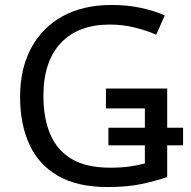

<svg xmlns="http://www.w3.org/2000/svg" viewBox="-20 -744 768 774"><path d="M413 10Q292 10 214 -35Q136 -80 98.5 -161.5Q61 -243 61 -354Q61 -466 105 -549Q149 -632 231.5 -678Q314 -724 431 -724Q491 -724 544.5 -713Q598 -702 644 -682L610 -604Q572 -621 523 -633Q474 -645 423 -645Q295 -645 225 -570.5Q155 -496 155 -357Q155 -268 182.5 -203Q210 -138 269 -103Q328 -68 424 -68Q471 -68 504 -73Q537 -78 564 -85V-158H417V-229H564V-307H407V-387H654V-229H718V-158H654V-30Q602 -13 547 -1.5Q492 10 413 10Z"/></svg>

Font: Noto IKEA Simplified Chinese
Style: Regular
Weight: 400
Designer: Monotype Design Team
Foundry: Monotype Imaging Inc.
Version: Version 1.100